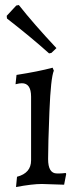

<svg xmlns="http://www.w3.org/2000/svg" viewBox="-20 -734 322 766"><path d="M217.8 -42Q227.5 -42 242.2 -43.9L244.1 -40L235.8 2.9L147 0Q108.4 0 43.9 12.2L47.9 -28.8Q104 -43.5 104 -94.2V-348.1Q104 -402.3 66.9 -401.9Q57.6 -401.9 42 -397.9L45.9 -435.1Q133.3 -448.7 189.9 -463.9L194.8 -452.1Q182.6 -423.8 177.2 -290Q171.9 -157.2 171.9 -99.6Q171.9 -42 207 -42ZM55.2 -713.9Q112.8 -640.6 205.1 -542L185.1 -522.9L175.8 -521Q104.5 -585 7.8 -660.2L6.8 -670.9L44.9 -711.9Z"/></svg>

Font: Alegreya-Regular
Style: Regular
Weight: 400
Designer: Juan Pablo del Peral
Foundry: Juan Pablo del Peral
Version: Version 1.003